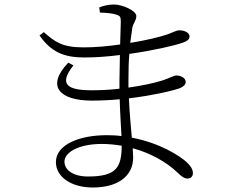

<svg xmlns="http://www.w3.org/2000/svg" viewBox="-20 -793 1040 855"><path d="M388 -391C284 -391 238 -415 307 -502L284 -514C182 -407 248 -345 389 -345C430 -345 472 -347 513 -351C515 -284 519 -227 521 -187C500 -190 478 -191 455 -191C333 -191 229 -149 229 -71C229 -4 299 42 393 42C503 42 573 -7 573 -92L571 -133C651 -111 721 -72 771 -24C788 -8 799 2 816 2C829 2 839 -7 839 -22C839 -39 829 -54 810 -72C781 -98 694 -156 567 -180C563 -229 557 -287 554 -355C652 -367 740 -386 780 -400C797 -407 807 -416 807 -428C807 -447 783 -457 766 -457C754 -457 735 -445 704 -435C663 -422 609 -411 552 -403V-435C552 -482 553 -521 556 -553C662 -568 758 -590 794 -603C811 -609 824 -616 824 -631C824 -647 802 -658 779 -658C764 -658 747 -647 723 -639C690 -628 629 -613 560 -602L569 -668C574 -693 587 -700 587 -722C587 -745 526 -773 487 -773C462 -773 440 -767 422 -760L425 -737C457 -736 477 -734 498 -728C514 -723 518 -718 518 -698L515 -595C460 -587 403 -582 352 -582C255 -582 223 -608 175 -650L156 -635C208 -561 265 -537 356 -537C406 -537 460 -541 514 -548L512 -436V-398C470 -393 428 -391 388 -391ZM522 -144C521 -49 500 -7 372 -7C303 -7 267 -38 267 -73C267 -115 331 -152 433 -152C463 -152 493 -149 522 -144Z"/></svg>

Font: Noto Serif CJK HK Light
Style: Regular
Weight: 300
Designer: Ryoko NISHIZUKA 西塚涼子 (kana & ideographs); Frank Grießhammer (Latin, Greek & Cyrillic); Wenlong ZHANG 张文龙 (bopomofo); San
Foundry: Adobe
Version: Version 2.001;hotconv 1.1.0;makeotfexe 2.6.0